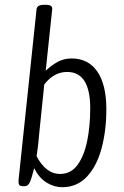

<svg xmlns="http://www.w3.org/2000/svg" viewBox="-20 -772 514 798"><path d="M239 6Q204 6 173 -13.5Q142 -33 122 -73Q111 -29 103.5 -13.5Q96 2 82 2H77Q63 2 59.5 -4.5Q56 -11 57 -23L132 -734Q134 -752 163 -752H171Q199 -752 197 -734L170 -478Q193 -500 219 -514.5Q245 -529 278 -529Q347 -529 384.5 -474.5Q422 -420 422 -318Q422 -229 402 -155Q382 -81 341 -37.5Q300 6 239 6ZM230 -49Q275 -49 302.5 -87Q330 -125 342.5 -187Q355 -249 355 -322Q355 -473 259 -473Q204 -473 164 -421L144 -227Q142 -202 139 -175Q136 -148 132 -123Q150 -88 174.5 -68.5Q199 -49 230 -49Z"/></svg>

Font: Asap Condensed Condensed Light
Style: Italic
Weight: 300
Width: 3
Italic angle: -6°
Designer: Pablo Cosgaya
Foundry: Omnibus-Type
Version: Version 3.001; ttfautohint (v1.8.4.7-5d5b)